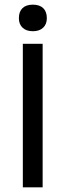

<svg xmlns="http://www.w3.org/2000/svg" viewBox="-20 -804 282 824"><path d="M61 -726Q61 -754 76.5 -769Q92 -784 121 -784Q150 -784 165.5 -769Q181 -754 181 -726Q181 -700 165 -685Q149 -670 121 -670Q93 -670 77 -685Q61 -700 61 -726ZM78 -616H163V0H78Z"/></svg>

Font: Athiti Medium
Style: Regular
Weight: 500
Designer: CadsonDemak Team
Foundry: CadsonDemak
Version: Version 1.033